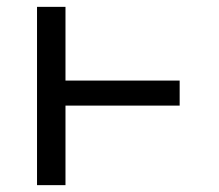

<svg xmlns="http://www.w3.org/2000/svg" viewBox="-20 -540 640 560"><path d="M88 0V-520H171V-305H504V-232H171V0Z"/></svg>

Font: Iosevka Custom Extended
Style: Regular
Weight: 400
Width: 7
Monospace: yes
Designer: Belleve Invis
Foundry: Belleve Invis
Version: Version 11.2.4; ttfautohint (v1.8.4)